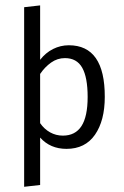

<svg xmlns="http://www.w3.org/2000/svg" viewBox="-20 -552 466 722"><path d="M130.9 -327.1Q151.4 -353.5 179.4 -367.7Q207.5 -381.8 238.8 -381.8Q374.5 -381.8 374 -187.5Q374 -98.6 337.2 -45.4Q300.3 7.8 230 7.8Q168.9 7.8 130.9 -34.7V143.6L70.8 150.4V-524.9L130.9 -531.7ZM130.9 -273.9V-88.9Q146 -66.9 168.2 -54.4Q190.4 -42 216.3 -42Q263.2 -42 286.4 -77.9Q309.6 -113.8 309.6 -187.5Q309.6 -261.2 289.1 -297.4Q268.6 -333.5 224.1 -333.5Q195.8 -333.5 172.1 -316.7Q148.4 -299.8 130.9 -273.9Z"/></svg>

Font: Amiri Typewriter
Style: Regular
Weight: 400
Monospace: yes
Designer: Khaled Hosny
Version: Version 1.1